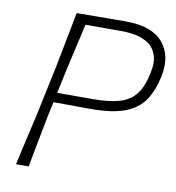

<svg xmlns="http://www.w3.org/2000/svg" viewBox="-80 -786 789 859"><g transform="rotate(10 314.0 -357.0)"><path d="M49.5 0Q63.5 -62 75.8 -116.5Q88 -171 103.5 -237.5L153 -472.5Q166 -540.5 177 -597Q188 -653.5 199.5 -713Q241.5 -713 294.8 -713.8Q348 -714.5 423.5 -714.5Q541 -714.5 591.8 -655Q642.5 -595.5 622 -499Q609 -436.5 580.5 -392.2Q552 -348 494.5 -324.8Q437 -301.5 335.5 -301.5Q312 -301.5 280.5 -301.8Q249 -302 218.2 -302.2Q187.5 -302.5 166.5 -302.5L152.5 -238Q139.5 -170.5 129 -115.2Q118.5 -60 107 0ZM415.5 -668.5H247.5Q236.5 -620 225.5 -572.5Q214.5 -525 202 -469.5L175.5 -346.5H336.5Q410.5 -346.5 457.8 -360.2Q505 -374 531.8 -408.2Q558.5 -442.5 571 -504Q582.5 -556 571.2 -588.5Q560 -621 534.8 -638.2Q509.5 -655.5 477.8 -662Q446 -668.5 415.5 -668.5Z"/></g></svg>

Font: Commissioner Loud ExtraLight
Style: Italic
Weight: 200
Italic angle: -12°
Designer: Kostas Bartsokas
Foundry: Kostas Bartsokas
Version: Version 1.000; ttfautohint (v1.8.3)